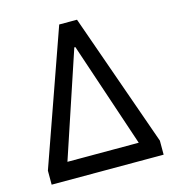

<svg xmlns="http://www.w3.org/2000/svg" viewBox="-105 -795 812 886"><g transform="rotate(-15 300.5 -352.5)"><path d="M33 0V-67L258 -705H343L568 -67V0ZM298 -585 118 -45 112 -83H490L484 -45L303 -585Z"/></g></svg>

Font: Nunito Sans 7pt SemiCondensed Medium
Style: Regular
Weight: 500
Width: 4
Designer: Vernon Adams
Foundry: Vernon Adams
Version: Version 3.101;gftools[0.9.27]